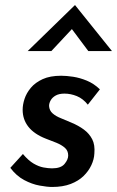

<svg xmlns="http://www.w3.org/2000/svg" viewBox="-20 -734 465 763"><path d="M187 9Q168 9 137.5 3.5Q107 -2 76 -18.5Q45 -35 21 -67L71 -122Q93 -96 113.5 -84Q134 -72 153 -68.5Q172 -65 187 -65Q222 -65 236.5 -82.5Q251 -100 251 -116Q251 -135 238 -146.5Q225 -158 204.5 -166.5Q184 -175 162 -183Q116 -201 93 -230Q70 -259 70 -298Q70 -318 77.5 -341Q85 -364 102.5 -385Q120 -406 149.5 -419.5Q179 -433 223 -433Q244 -433 270.5 -429Q297 -425 325 -413.5Q353 -402 377 -379L329 -318Q310 -342 285.5 -352Q261 -362 236 -362Q215 -362 201.5 -354.5Q188 -347 181.5 -335.5Q175 -324 175 -313Q176 -295 189 -283.5Q202 -272 222.5 -264Q243 -256 263 -247Q292 -235 313.5 -219Q335 -203 346.5 -180.5Q358 -158 355 -124Q354 -101 343 -77.5Q332 -54 312 -34.5Q292 -15 261 -3Q230 9 187 9ZM331 -531 257 -630 284 -638 184 -531H90L278 -714L425 -531Z"/></svg>

Font: Josefin Sans Medium
Style: Italic
Weight: 500
Italic angle: -7°
Designer: Santiago Orozco
Foundry: Typemade
Version: Version 2.000